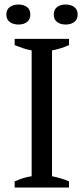

<svg xmlns="http://www.w3.org/2000/svg" viewBox="-20 -836 373 856"><path d="M287.6 0H45.4V-27.3Q64 -35.6 82.5 -41.5Q101.1 -47.4 121.1 -50.3V-611.3Q102.1 -614.7 83.5 -620.8Q64.9 -627 45.4 -634.8V-662.6H287.6V-634.8Q270.5 -627 250.5 -620.8Q230.5 -614.7 211.9 -611.3V-50.3Q231.9 -46.4 251.5 -40.5Q271 -34.7 287.6 -27.3ZM8.3 -771Q8.3 -793.5 23.7 -804.7Q39.1 -815.9 62.5 -815.9Q85.4 -815.9 100.3 -804.7Q115.2 -793.5 115.2 -771Q115.2 -749 100.3 -737.8Q85.4 -726.6 62.5 -726.6Q39.1 -726.6 23.7 -737.8Q8.3 -749 8.3 -771ZM219.7 -771Q219.7 -793.5 234.6 -804.7Q249.5 -815.9 272.5 -815.9Q295.9 -815.9 311 -804.7Q326.2 -793.5 326.2 -771Q326.2 -749 311 -737.8Q295.9 -726.6 272.5 -726.6Q249.5 -726.6 234.6 -737.8Q219.7 -749 219.7 -771Z"/></svg>

Font: PT Astra Serif
Style: Regular
Weight: 400
Designer: A.Korolkova, I. Chaeva
Foundry: ParaType Ltd
Version: Version 1.002